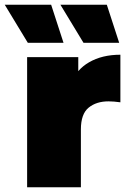

<svg xmlns="http://www.w3.org/2000/svg" viewBox="-64 -787 540 807"><path d="M50 0V-547H265V-488Q284 -510 310 -525Q365 -557 442 -557V-357Q427 -359 415.5 -360Q404 -361 392 -361Q341 -361 308.5 -334.5Q276 -308 276 -243V0ZM287 -607 190 -767H385L437 -607ZM53 -607 -44 -767H151L203 -607Z"/></svg>

Font: Montserrat Thin Black
Style: Regular
Weight: 900
Version: Version 9.000